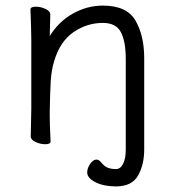

<svg xmlns="http://www.w3.org/2000/svg" viewBox="-20 -505 628 687"><path d="M348 -423Q291 -423 243 -390Q195 -357 174 -287Q164 -255 161.5 -214Q159 -173 158 -105V-89Q158 -63 160 -21L161 1Q161 11 142 11Q124 11 107 3Q90 -5 90 -17L92 -115V-364L91 -413L89 -471Q89 -481 108 -481Q126 -481 143 -473Q160 -465 160 -453L158 -376Q190 -428 241 -456.5Q292 -485 348 -485Q434 -485 465 -431Q496 -377 496 -297V30Q496 84 474 123Q452 162 395 162Q351 162 321.5 147Q292 132 292 112Q292 97 302.5 81.5Q313 66 325 66Q334 66 341 75Q354 91 366.5 95.5Q379 100 395 100Q411 100 420.5 81Q430 62 430 31V-293Q430 -357 412.5 -390Q395 -423 348 -423Z"/></svg>

Font: Iansui 0.93
Style: Regular
Weight: 400
Designer: But Ko / Fontworks Inc.
Foundry: zi-hi.com / Fontworks Inc.
Version: Version 0.931